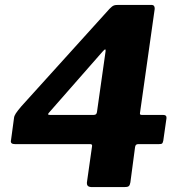

<svg xmlns="http://www.w3.org/2000/svg" viewBox="-20 -762 729 782"><path d="M67 -329C46 -304 38 -293 37 -281L25 -192C25 -190 24 -188 24 -187C24 -180 28 -175 41 -175H347C352 -175 355 -173 355 -170V-167L334 -19C334 -18 334 -17 334 -16C334 -6 339 0 355 0H485C504 0 508 -3 511 -19L530 -162C531 -171 535 -175 543 -175H626C641 -175 642 -177 645 -189L658 -280C658 -281 658 -283 658 -284C658 -291 653 -294 643 -294H557C552 -294 550 -296 550 -299V-301L610 -725C610 -726 610 -727 610 -728C610 -736 607 -742 596 -742H466C445 -742 441 -741 426 -726ZM183 -294C175 -294 176 -297 176 -297C176 -299 178 -302 182 -306L397 -551C403 -558 407 -561 408 -561C409 -561 410 -560 410 -558V-553L375 -306C374 -298 370 -294 362 -294Z"/></svg>

Font: Libre Franklin
Style: Bold Italic
Weight: 700
Italic angle: -8°
Designer: Pablo Impallari, Rodrigo Fuenzalida
Foundry: Impallari Type
Version: Version 1.002; ttfautohint (v1.5)